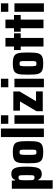

<svg xmlns="http://www.w3.org/2000/svg" viewBox="1510 -2422 1184 4245"><g transform="rotate(-90 2102.5 -299.0)"><path d="M295 -129Q316 -129 328 -132Q340 -135 345.5 -151.5Q351 -168 352 -203.5Q353 -239 353 -305Q353 -370 352 -406Q351 -442 346 -458Q341 -474 328.5 -478Q316 -482 295 -482Q273 -482 261.5 -473.5Q250 -465 245 -437Q243 -425 241.5 -392.5Q240 -360 240 -305Q240 -252 241.5 -220.5Q243 -189 244 -178Q249 -148 261 -138.5Q273 -129 295 -129ZM53 273V-630H232L237 -555H249Q259 -587 277 -605.5Q295 -624 321.5 -632.5Q348 -641 379 -641Q426 -641 456.5 -624.5Q487 -608 506 -569.5Q525 -531 533 -466.5Q541 -402 541 -306Q541 -214 533.5 -149Q526 -84 508.5 -44.5Q491 -5 459 13.5Q427 32 379 32Q348 32 322.5 23.5Q297 15 280 -3Q263 -21 250 -47H240V273Z M860 -85Q882 -85 893.5 -89.5Q905 -94 910.5 -112Q916 -130 916.5 -168.5Q917 -207 917 -272Q917 -338 916.5 -375Q916 -412 910.5 -431Q905 -450 893.5 -455Q882 -460 860 -460Q839 -460 827 -455Q815 -450 809.5 -431Q804 -412 802.5 -375Q801 -338 801 -272Q801 -207 802.5 -168.5Q804 -130 809 -112Q814 -94 826.5 -89.5Q839 -85 860 -85ZM862 64Q794 64 749.5 54.5Q705 45 678 22.5Q651 0 637 -38Q623 -76 619.5 -134Q616 -192 616 -272Q616 -352 619.5 -410.5Q623 -469 637 -507.5Q651 -546 678 -567.5Q705 -589 749.5 -598.5Q794 -608 862 -608Q929 -608 973.5 -598.5Q1018 -589 1044.5 -567.5Q1071 -546 1084 -507.5Q1097 -469 1101.5 -410.5Q1106 -352 1106 -272Q1106 -192 1101.5 -134Q1097 -76 1084 -38Q1071 0 1044.5 22.5Q1018 45 973.5 54.5Q929 64 862 64Z M1195 79V-871H1383V79Z M1489 79V-572H1677V79ZM1489 -708V-871H1677V-708Z M1767 54V-84L1983 -450H1778V-597H2203V-459L1988 -95H2205V54Z M2296 79V-572H2484V79ZM2296 -708V-871H2484V-708Z M2819 -85Q2841 -85 2852.5 -89.5Q2864 -94 2869.5 -112Q2875 -130 2875.5 -168.5Q2876 -207 2876 -272Q2876 -338 2875.5 -375Q2875 -412 2869.5 -431Q2864 -450 2852.5 -455Q2841 -460 2819 -460Q2798 -460 2786 -455Q2774 -450 2768.5 -431Q2763 -412 2761.5 -375Q2760 -338 2760 -272Q2760 -207 2761.5 -168.5Q2763 -130 2768 -112Q2773 -94 2785.5 -89.5Q2798 -85 2819 -85ZM2821 64Q2753 64 2708.5 54.5Q2664 45 2637 22.5Q2610 0 2596 -38Q2582 -76 2578.5 -134Q2575 -192 2575 -272Q2575 -352 2578.5 -410.5Q2582 -469 2596 -507.5Q2610 -546 2637 -567.5Q2664 -589 2708.5 -598.5Q2753 -608 2821 -608Q2888 -608 2932.5 -598.5Q2977 -589 3003.5 -567.5Q3030 -546 3043 -507.5Q3056 -469 3060.5 -410.5Q3065 -352 3065 -272Q3065 -192 3060.5 -134Q3056 -76 3043 -38Q3030 0 3003.5 22.5Q2977 45 2932.5 54.5Q2888 64 2821 64Z M3197 70V-434H3119V-582H3197V-771H3387V-582H3489V-434H3387V70Z M3602 70V-434H3524V-582H3602V-771H3792V-582H3894V-434H3792V70Z M3964 79V-572H4152V79ZM3964 -708V-871H4152V-708Z"/></g></svg>

Font: Farlight84_Sys_V01
Style: Bold
Weight: 700
Designer: Monotype Design Team, Nadine Chahine and Nizar Qandah
Foundry: Monotype Imaging Inc.
Version: Version 2.004;October 31, 2024;FontCreator 14.0.0.2814 64-bi